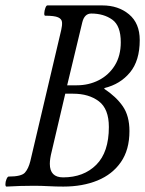

<svg xmlns="http://www.w3.org/2000/svg" viewBox="-21 -686 536 709"><path d="M3 3Q-1 3 -1 -6Q-1 -15 3 -24.5Q7 -34 11 -34Q58 -34 71 -48.5Q84 -63 91 -91L205 -575Q209 -592 208 -604Q207 -616 193.5 -622Q180 -628 146 -628Q142 -628 142.5 -637.5Q143 -647 146.5 -656.5Q150 -666 154 -666H357Q416 -666 455.5 -633Q495 -600 495 -538Q495 -462 459 -418.5Q423 -375 365 -361L364 -358Q408 -329 432.5 -293.5Q457 -258 457 -202Q457 -133 425.5 -87.5Q394 -42 339 -19.5Q284 3 213 3Q185 3 158 1.5Q131 0 104 0Q53 0 3 3ZM227 -371H262Q307 -371 344 -390Q381 -409 403 -444.5Q425 -480 425 -530Q425 -591 393.5 -613.5Q362 -636 316 -636Q291 -636 283 -604ZM212 -31Q288 -31 334.5 -77.5Q381 -124 381 -217Q381 -284 344 -312Q307 -340 249 -340H220L170 -127Q163 -100 163 -81Q163 -31 212 -31Z"/></svg>

Font: Junicode Two Beta Condensed
Style: Italic
Weight: 400
Width: 3
Italic angle: -9°
Version: Version 1.053; ttfautohint (v1.8.4)